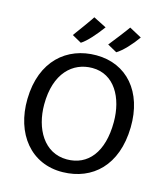

<svg xmlns="http://www.w3.org/2000/svg" viewBox="-139 -1084 1044 1198"><g transform="rotate(15 383.0 -485.0)"><path d="M379.9 7.8C569.8 3.9 712.4 -124 717.3 -371.6C721.7 -602.1 591.8 -751 394.5 -751C206.1 -751 53.7 -625 48.8 -377C44.4 -151.9 174.3 12.2 379.9 7.8ZM383.3 -75.7C234.9 -75.7 158.7 -215.8 158.7 -370.1C158.7 -573.7 265.6 -668 391.1 -668C533.7 -668 606.9 -532.7 606.9 -377C606.9 -180.7 518.6 -75.7 383.3 -75.7ZM279.8 -801.3C315.9 -823.7 364.7 -879.9 404.3 -934.1L320.3 -976.6C317.9 -970.2 222.7 -838.4 219.2 -835ZM508.8 -801.3C546.9 -823.7 598.1 -879.9 632.8 -929.7L553.2 -972.7C550.8 -966.8 451.7 -838.4 447.8 -835Z"/></g></svg>

Font: Merriweather Sans
Style: Regular
Weight: 400
Designer: Eben Sorkin ( eben@eyebytes.com )
Foundry: Eben Sorkin
Version: Version 1.003